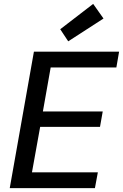

<svg xmlns="http://www.w3.org/2000/svg" viewBox="-20 -965 631 985"><path d="M30 0 154 -700H591L577 -619H240L200 -393H507L493 -314H186L144 -81H482L467 0ZM330 -753 289 -815 458 -945 511 -870Z"/></svg>

Font: DM Sans 10pt Medium
Style: Italic
Weight: 500
Italic angle: -10°
Version: Version 4.004;gftools[0.9.30]